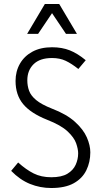

<svg xmlns="http://www.w3.org/2000/svg" viewBox="-20 -935 516 963"><path d="M36 -78 71 -120Q111 -84 149 -65Q187 -46 237 -46Q289 -46 318 -63.5Q347 -81 359.5 -108.5Q372 -136 372 -166Q372 -187 362 -216Q352 -245 319 -276Q286 -307 217 -334Q134 -367 96 -413Q58 -459 58 -529Q58 -577 80 -615.5Q102 -654 143 -676Q184 -698 241 -698Q291 -698 330 -682.5Q369 -667 410 -633L373 -589Q339 -616 309.5 -630Q280 -644 241 -644Q180 -644 148.5 -613Q117 -582 117 -532Q117 -504 126 -479.5Q135 -455 161.5 -433Q188 -411 241 -390Q314 -362 356 -324Q398 -286 415.5 -246Q433 -206 433 -171Q433 -122 413 -81Q393 -40 350 -16Q307 8 237 8Q181 8 130.5 -12.5Q80 -33 36 -78ZM116 -765 205 -915H277L366 -765H311L241 -869L171 -765Z"/></svg>

Font: Radio Canada Condensed Light
Style: Regular
Weight: 300
Width: 3
Designer: Charles Daoud, Etienne Aubert Bonn, Alexandre Saumier Demers, Jacques Le Bailly
Foundry: Radio-Canada
Version: Version 2.104; ttfautohint (v1.8.4.7-5d5b);gftools[0.9.28.de